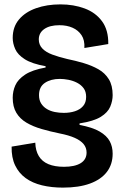

<svg xmlns="http://www.w3.org/2000/svg" viewBox="-20 -695 562 876"><path d="M267 161Q215 161 171.5 150.5Q128 140 97 117.5Q66 95 49 59.5Q32 24 33 -26L141 -44Q142 -8 157 17Q172 42 201 54Q230 66 272 66Q321 66 348 49.5Q375 33 375 1Q375 -21 361.5 -37.5Q348 -54 321 -66Q294 -78 253 -86Q209 -95 169.5 -106.5Q130 -118 100.5 -135.5Q71 -153 54.5 -180.5Q38 -208 38 -249Q38 -279 50 -306Q62 -333 94.5 -354.5Q127 -376 188 -387V-393Q126 -404 93.5 -424.5Q61 -445 49.5 -471Q38 -497 38 -522Q38 -572 66.5 -606Q95 -640 144.5 -657.5Q194 -675 256 -675Q316 -675 366 -656.5Q416 -638 445.5 -598Q475 -558 474 -494L365 -476Q367 -512 352 -534.5Q337 -557 311 -568.5Q285 -580 251 -580Q207 -580 182 -562.5Q157 -545 157 -515Q157 -491 173 -474Q189 -457 218.5 -446Q248 -435 286 -426Q325 -418 362 -407Q399 -396 429 -379Q459 -362 476.5 -333.5Q494 -305 494 -261Q494 -235 483 -208.5Q472 -182 440 -162Q408 -142 343 -132V-125Q402 -114 434.5 -95Q467 -76 480.5 -51Q494 -26 494 6Q494 55 467.5 89.5Q441 124 390.5 142.5Q340 161 267 161ZM271 -180Q299 -180 322 -187.5Q345 -195 359 -211Q373 -227 373 -253Q373 -277 361.5 -292.5Q350 -308 331.5 -317.5Q313 -327 292 -331Q271 -335 253 -335Q212 -335 185 -317Q158 -299 158 -261Q158 -238 168 -222.5Q178 -207 194 -197.5Q210 -188 230 -184Q250 -180 271 -180Z"/></svg>

Font: Bricolage Grotesque 72pt SemiBold
Style: Regular
Weight: 600
Version: Version 1.001;gftools[0.9.33.dev8+g029e19f]